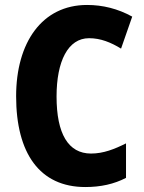

<svg xmlns="http://www.w3.org/2000/svg" viewBox="-20 -744 580 774"><path d="M339 -590C386 -590 427 -573 468 -548L513 -677C455 -709 394 -724 331 -724C149 -724 45 -572 45 -356C45 -126 140 10 324 10C386 10 440 -2 488 -27V-166C442 -143 397 -125 347 -125C255 -125 208 -205 208 -355C208 -497 254 -590 339 -590Z"/></svg>

Font: Noto Sans Myanmar UI Condensed ExtraBold
Style: Regular
Weight: 800
Width: 3
Designer: Monotype Design Team
Foundry: Monotype Imaging Inc.
Version: Version 2.103